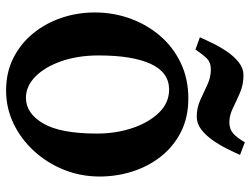

<svg xmlns="http://www.w3.org/2000/svg" viewBox="-116 -687 816 624"><g transform="rotate(90 292.0 -375.0)"><path d="M273.9 13.2Q215.3 13.2 168.7 -10.3Q122.1 -33.7 88.9 -74.2Q55.7 -114.7 38.1 -166.5Q20.5 -218.3 20.5 -274.9Q20.5 -335.9 40.5 -390.9Q60.5 -445.8 97.4 -488.3Q134.3 -530.8 185.5 -554.9Q236.8 -579.1 299.8 -579.1Q361.8 -579.1 409.2 -554.9Q456.5 -530.8 488.8 -489.7Q521 -448.7 537.4 -397.2Q553.7 -345.7 553.7 -290.5Q553.7 -229.5 531.7 -174.8Q509.8 -120.1 470.9 -77.6Q432.1 -35.2 381.6 -11Q331.1 13.2 273.9 13.2ZM297.9 -51.3Q348.1 -51.3 381.1 -107.2Q414.1 -163.1 414.1 -282.2Q414.1 -344.2 396 -397.7Q377.9 -451.2 345.9 -483.9Q314 -516.6 271 -516.6Q215.3 -516.6 187.7 -457Q160.2 -397.5 160.2 -287.6Q160.2 -220.7 178.7 -167Q197.3 -113.3 228.5 -82.3Q259.8 -51.3 297.9 -51.3ZM483.4 -747.1Q475.6 -729 463.6 -705.1Q451.7 -681.2 435.8 -658.4Q419.9 -635.7 400.9 -621.1Q381.8 -606.4 358.9 -606.4Q330.6 -606.4 305.2 -617.9Q279.8 -629.4 255.4 -640.9Q231 -652.3 205.1 -652.3Q183.1 -652.3 170.4 -639.6Q157.7 -627 141.1 -602.1L101.1 -616.7Q109.4 -635.3 121.1 -659.2Q132.8 -683.1 148.4 -705.8Q164.1 -728.5 183.1 -743.4Q202.1 -758.3 224.6 -758.3Q255.4 -758.3 281.7 -746.8Q308.1 -735.4 331.5 -723.9Q355 -712.4 377.4 -712.4Q398.9 -712.4 413.1 -724.4Q427.2 -736.3 442.4 -762.7Z"/></g></svg>

Font: Dai Banna SIL
Style: Bold
Weight: 700
Designer: Victor Gaultney
Foundry: SIL International
Version: Version 4.000